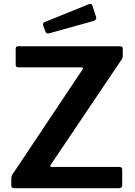

<svg xmlns="http://www.w3.org/2000/svg" viewBox="-20 -984 704 1004"><path d="M57 0Q47 0 43 -3.5Q39 -7 39 -17V-49Q39 -60 41.5 -66Q44 -72 54 -85L411 -620Q418 -632 404 -632H77Q68 -632 65 -635.5Q62 -639 62 -648V-728Q62 -742 74 -742H609Q622 -742 622 -728V-692Q622 -684 619.5 -678.5Q617 -673 610 -664L245 -122Q241 -116 244 -113.5Q247 -111 253 -111H604Q619 -111 619 -98V-15Q619 -9 615 -4.5Q611 0 602 0H57ZM463 -955 482 -897Q488 -880 468 -874L238 -810Q229 -808 224.5 -810Q220 -812 217 -820L206 -850Q202 -864 212 -868L447 -963Q458 -967 463 -955Z"/></svg>

Font: Libre Franklin SemiBold
Style: Regular
Weight: 600
Designer: Pablo Impallari, Rodrigo Fuenzalida, Nhung Nguyen
Foundry: Impallari Type
Version: Version 3.000